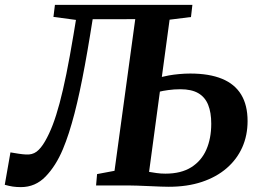

<svg xmlns="http://www.w3.org/2000/svg" viewBox="-49 -763 1068 790"><path d="M37.2 6.9Q19.1 6.9 3.9 4.7Q-11.3 2.4 -29.4 -2.6L-6 -136Q12.2 -132.8 28.4 -130.4Q44.7 -128 57.9 -127.3Q83.2 -125.6 101.3 -138.8Q119.3 -152 136.9 -182.7Q153.3 -211.1 167.9 -249Q182.4 -286.9 196.2 -338.4Q210 -389.8 224.1 -459.2Q238.2 -528.6 253.4 -620L263.5 -681.1L170.9 -693.4L177 -743H742.6L736.8 -693L648.8 -682L616.9 -446.5Q627.2 -449.3 646.1 -452.7Q664.9 -456.1 688 -458.2Q711 -460.4 733.9 -460.4Q812.1 -460.4 864.5 -438.8Q916.9 -417.3 943.3 -373.8Q969.7 -330.4 969.7 -264.8Q969.7 -206 947.8 -156.7Q925.8 -107.4 883.7 -71Q841.7 -34.6 781.6 -14.5Q721.6 5.5 645.1 5.5Q634.5 5.5 612.8 4.8Q591 4 565.1 2.8Q539.2 1.5 515.6 0.8Q492 0 477.3 0H346.3L350.4 -46.7L422.2 -60.2L507.5 -684.2L332.3 -683.9L321.3 -616Q310.8 -551.8 300.3 -494.9Q289.8 -437.9 279.2 -388.4Q268.6 -338.9 257.5 -296Q246.3 -253.1 234.5 -216.4Q222.6 -179.7 209.7 -149Q181 -80.5 138.7 -36.8Q96.5 6.9 37.2 6.9ZM631.7 -48.5Q696.2 -48.5 738 -74.8Q779.8 -101.1 800 -147.3Q820.2 -193.5 820.2 -254.1Q820.2 -300.3 807.4 -331.9Q794.6 -363.5 766.7 -379.7Q738.9 -395.8 693 -395.8Q667.3 -395.8 643.4 -392.4Q619.5 -389.1 608.9 -386.1L564.4 -55.8Q576.7 -53.4 594.8 -51Q612.8 -48.5 631.7 -48.5Z"/></svg>

Font: Merriweather Light
Style: Italic
Weight: 300
Italic angle: -7.8°
Designer: Eben Sorkin
Foundry: Eben Sorkin
Version: Version 2.101